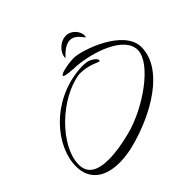

<svg xmlns="http://www.w3.org/2000/svg" viewBox="-230 -1126 1507 1507"><g transform="rotate(-45 523.5 -373.0)"><path d="M693 -875C615 -875 567 -802 565 -769C564 -764 563 -760 563 -758C563 -756 564 -755 565 -755C566 -755 567 -755 568 -756C579 -765 629 -828 688 -828C752 -828 783 -756 791 -756C794 -756 796 -762 796 -775C796 -818 750 -875 693 -875ZM284 129C335 129 389 122 447 107C721 37 1047 -144 1047 -392C1047 -590 698 -708 608 -708C568 -708 451 -691 451 -668C451 -652 564 -647 580 -647C749 -634 1011 -549 1011 -396C1011 -248 718 -44 495 13C407 36 319 51 244 51C123 51 46 14 46 -87C46 -292 313 -554 551 -587H561C652 -587 725 -546 730 -546C737 -546 740 -549 740 -555C740 -567 723 -588 684 -605C669 -612 640 -615 609 -615C596 -615 584 -614 573 -613C245 -583 21 -315 21 -93C21 51 120 129 284 129Z"/></g></svg>

Font: Comforter
Style: Regular
Weight: 400
Designer: Robert E. Leuschke
Foundry: Robert E. Leuschke
Version: Version 1.013; ttfautohint (v1.8.3)